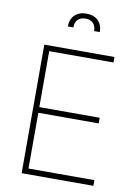

<svg xmlns="http://www.w3.org/2000/svg" viewBox="-98 -976 745 1040"><g transform="rotate(10 274.5 -456.0)"><path d="M95.7 -707H481.4V-676.8H127.9V-369.1H460V-337.9H127.9V-31.2H490.2V0H95.7ZM292 -912.1Q333 -912.1 356.4 -888.9Q379.9 -865.7 379.9 -826.2H348.6Q348.6 -853.5 334 -869.1Q319.3 -884.8 292 -884.8Q263.7 -884.8 249 -869.1Q234.4 -853.5 234.4 -826.2H204.1Q204.1 -865.7 227.5 -888.9Q251 -912.1 292 -912.1Z"/></g></svg>

Font: Pretendard JP Thin
Style: Regular
Weight: 100
Designer: Base glyphs from Inter by Rasmus Andersson; Hangeul glyphs from Noto Sans CJK(Source Han Sans) by Jang Soo-young and Kan
Foundry: Kil Hyung-jin
Version: Version 1.309